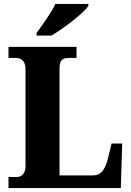

<svg xmlns="http://www.w3.org/2000/svg" viewBox="-20 -951 664 971"><path d="M165 -784V-771H240C304 -808 404 -886 427 -921V-931H260C240 -886 193 -824 165 -784ZM23 0H591L598 -225H544L526 -150C511 -89 488 -64 451 -64H281V-604C281 -643 292 -658 327 -658H367V-714H23V-658H59C87 -658 109 -643 109 -602V-110C109 -71 87 -56 66 -56H23Z"/></svg>

Font: Noto Serif Hebrew SemiCondensed ExtraBold
Style: Regular
Weight: 800
Width: 4
Designer: Monotype Design Team
Foundry: Monotype Imaging Inc.
Version: Version 2.004